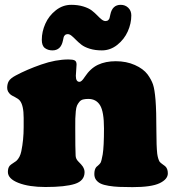

<svg xmlns="http://www.w3.org/2000/svg" viewBox="-20 -768 726 796"><path d="M417.5 -680.7Q424.8 -680.7 429 -684.8Q433.1 -689 434.1 -692.9Q435.1 -696.8 437.5 -708Q445.8 -748 480.5 -748Q499 -748 511.7 -735.8Q524.4 -723.6 524.4 -704.1Q524.4 -670.9 509.8 -637.9Q495.1 -605 466.3 -582Q437.5 -559.1 402.3 -559.1Q374.5 -559.1 352.3 -565.9Q330.1 -572.8 317.4 -582.8Q304.7 -592.8 294.9 -602.8Q285.2 -612.8 276.9 -619.6Q268.6 -626.5 260.7 -626.5Q253.4 -626.5 249.3 -622.3Q245.1 -618.2 244.1 -614.3Q243.2 -610.4 240.7 -599.1Q232.4 -559.1 197.3 -559.1Q179.2 -559.1 166.3 -568.6Q153.3 -578.1 153.3 -603Q153.3 -636.7 168 -669.7Q182.6 -702.6 211.4 -725.3Q240.2 -748 275.4 -748Q303.2 -748 325.4 -741.2Q347.7 -734.4 360.6 -724.4Q373.5 -714.4 383.1 -704.3Q392.6 -694.3 401.1 -687.5Q409.7 -680.7 417.5 -680.7ZM78.1 -240.7V-279.3Q78.1 -331.1 62.5 -350.6Q56.2 -358.4 42.5 -365.2Q28.8 -372.1 24.9 -375Q9.8 -387.2 9.8 -403.8Q9.8 -420.4 16.6 -431.9Q23.4 -443.4 45.4 -455.1Q90.8 -479.5 150.9 -500.5Q210.9 -521.5 264.2 -521.5Q281.7 -521.5 289.6 -517.6Q297.4 -513.7 297.4 -500.5Q297.4 -493.2 295.9 -476.8Q294.4 -460.4 294.4 -453.6Q294.4 -428.7 309.6 -428.7Q318.4 -428.7 331.1 -448.7Q354.5 -484.4 386 -499.3Q417.5 -514.2 460 -514.2Q503.9 -514.2 539.1 -498.5Q574.2 -482.9 591.8 -459.5Q607.4 -438 614.3 -418Q621.1 -397.9 624.8 -353.3Q628.4 -308.6 628.4 -222.2Q628.4 -162.6 631.8 -130.9Q634.8 -109.4 641.6 -97.7Q645.5 -92.8 654.3 -86.7Q663.1 -80.6 664.6 -79.1Q675.8 -69.3 675.8 -49.3Q675.8 -24.9 641.8 -8.5Q607.9 7.8 529.3 7.8Q496.6 7.8 474.1 6.8Q451.7 5.9 430.7 2.4Q409.7 -1 397.5 -6.8Q385.3 -12.7 378.2 -22.5Q371.1 -32.2 371.1 -46.4Q371.1 -65.9 379.4 -75.7Q379.9 -76.2 386.7 -82Q393.6 -87.9 397 -93.3Q400.9 -100.6 405.8 -127.9Q411.1 -160.6 411.1 -235.4Q411.1 -304.7 395 -331.3Q378.9 -357.9 346.2 -357.9Q333 -357.9 324 -355.5Q314.9 -353 308.8 -345.5Q302.7 -337.9 299.3 -330.3Q295.9 -322.8 294.2 -306.4Q292.5 -290 292.2 -276.4Q292 -262.7 292 -236.8Q292 -150.4 293.5 -123.5Q293.9 -109.4 304.2 -99.1Q318.4 -85 323.2 -77.6Q330.6 -65.9 330.6 -54.2Q330.6 -18.6 290.5 -5.6Q250.5 7.3 168.5 7.3Q100.1 7.3 56.4 -9.8Q12.7 -26.9 12.7 -55.2Q12.7 -72.3 20.5 -81.1Q24.4 -85.4 33.7 -91.3Q43 -97.2 47.4 -100.6Q63 -114.7 68.4 -141.1Q78.1 -188.5 78.1 -240.7Z"/></svg>

Font: Cooper* Black
Style: Regular
Weight: 900
Designer: Owen Earl
Foundry: indestructible type*
Version: Version 0.001